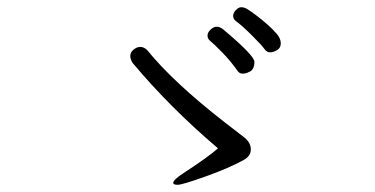

<svg xmlns="http://www.w3.org/2000/svg" viewBox="-20 -667 1040 532"><path d="M633 -609Q651 -596 678.5 -568.5Q706 -541 712.5 -531.5Q719 -522 728 -522Q737 -522 747.5 -528Q758 -534 758 -547Q758 -560 747 -573Q736 -586 720 -600Q704 -614 688 -626Q672 -638 664 -642.5Q656 -647 648.5 -647Q641 -647 633.5 -639Q626 -631 626 -623Q626 -615 633 -609ZM675 -470Q685 -478 685 -495.5Q685 -513 598 -586Q589 -593 580.5 -593Q572 -593 563.5 -585Q555 -577 555 -568.5Q555 -560 562 -554Q572 -546 595.5 -522Q619 -498 638 -471Q643 -463 652 -463Q661 -463 666.5 -466Q672 -469 675 -470ZM584 -256Q557 -232 488 -187Q460 -169 460 -160Q460 -155 472.5 -155Q485 -155 549.5 -178Q614 -201 654 -223Q675 -234 675 -253Q675 -272 656.5 -286.5Q638 -301 604 -327Q460 -439 388 -528Q379 -537 369 -537Q359 -537 350 -529.5Q341 -522 341 -512Q341 -502 348 -492Q452 -368 584 -256Z"/></svg>

Font: LXGW WenKai Mono TC
Style: Regular
Weight: 400
Designer: LXGW / Fontworks Inc.
Foundry: LXGW / Fontworks Inc.
Version: Version 1.330